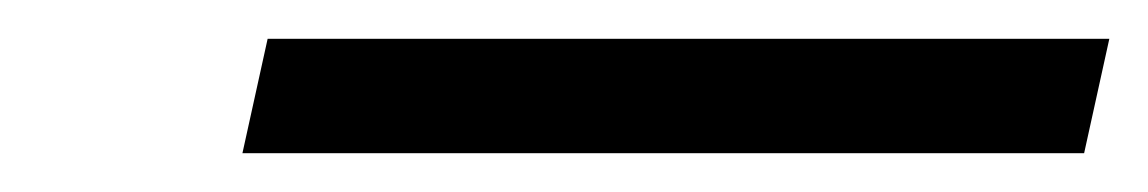

<svg xmlns="http://www.w3.org/2000/svg" viewBox="-20 -839 592 99"><path d="M105 -760 118 -819H552L539 -760Z"/></svg>

Font: Noto Serif SemiCondensed
Style: Italic
Weight: 400
Width: 4
Italic angle: -12°
Designer: Monotype Design Team
Foundry: Monotype Imaging Inc.
Version: Version 2.013